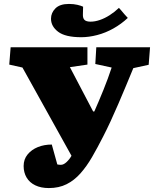

<svg xmlns="http://www.w3.org/2000/svg" viewBox="-20 -941 782 975"><path d="M453 -375H459Q482 -427 505.5 -485Q529 -543 547 -598L464 -616L469 -701H742L735 -612L657 -595Q639 -551 619.5 -504.5Q600 -458 580.5 -412.5Q561 -367 541.5 -325Q522 -283 504 -248Q475 -191 447.5 -143.5Q420 -96 388.5 -60.5Q357 -25 318 -5.5Q279 14 228 14Q188 14 159 0Q130 -14 115 -39.5Q100 -65 100 -98Q100 -132 120 -156.5Q140 -181 172 -194Q204 -207 243 -207L271 -106Q276 -105 280 -104.5Q284 -104 289 -104Q303 -104 318 -118Q333 -132 343 -150L94 -598L27 -613L34 -701H424V-613L335 -600ZM393 -752Q312 -752 275.5 -779.5Q239 -807 239 -846Q239 -876 261.5 -898.5Q284 -921 330 -921Q354 -921 373 -916.5Q392 -912 402 -907L401 -869Q400 -849 409 -840Q418 -831 440 -831Q462 -831 487 -839.5Q512 -848 537 -864Q562 -880 584 -901Q585 -901 593.5 -890.5Q602 -880 612.5 -868Q623 -856 629 -850Q596 -819 556 -796.5Q516 -774 473.5 -763Q431 -752 393 -752Z"/></svg>

Font: Literata Black
Style: Italic
Weight: 900
Italic angle: -2°
Designer: Latin by Veronika Burian and Jose Scaglione. Greek by Irene Vlachou. Cyrillic by Vera Evstafieva
Foundry: TypeTogether
Version: Version 3.002